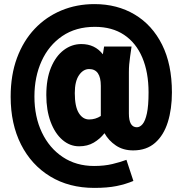

<svg xmlns="http://www.w3.org/2000/svg" viewBox="-20 -722 896 937"><path d="M32 -250Q32 -356 63 -439.5Q94 -523 149.5 -581.5Q205 -640 279.5 -671Q354 -702 441 -702Q552 -702 637.5 -651Q723 -600 771 -504Q819 -408 819 -271Q819 -190 799 -126Q779 -62 737 -25Q695 12 630 12Q581 12 545.5 -12Q510 -36 490 -72Q468 -44 437.5 -26Q407 -8 366 -8Q321 -8 284.5 -39.5Q248 -71 227 -127.5Q206 -184 206 -258Q206 -337 229 -392.5Q252 -448 291 -477.5Q330 -507 377 -507Q443 -507 482 -457L488 -495H622L615 -446Q612 -424 610.5 -407.5Q609 -391 609 -370V-168Q609 -101 648 -101Q663 -101 676 -116.5Q689 -132 697 -169Q705 -206 705 -271Q705 -369 674.5 -441Q644 -513 585.5 -552Q527 -591 443 -591Q350 -591 284 -546Q218 -501 183 -424Q148 -347 148 -251Q148 -152 184.5 -75.5Q221 1 286.5 44.5Q352 88 439 88Q489 88 528.5 78.5Q568 69 597 58L631 161Q593 177 548.5 186Q504 195 440 195Q317 195 225 139Q133 83 82.5 -17Q32 -117 32 -250ZM345 -268Q345 -202 364.5 -170.5Q384 -139 415 -139Q446 -139 472 -156V-303Q472 -385 415 -385Q386 -385 365.5 -355Q345 -325 345 -268Z"/></svg>

Font: Radio Canada Condensed
Style: Bold
Weight: 700
Width: 3
Designer: Charles Daoud, Etienne Aubert Bonn, Alexandre Saumier Demers, Jacques Le Bailly
Foundry: Radio-Canada
Version: Version 2.104; ttfautohint (v1.8.4.7-5d5b);gftools[0.9.28.de